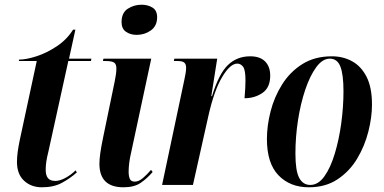

<svg xmlns="http://www.w3.org/2000/svg" viewBox="-20 -785 1628 815"><path d="M158 10Q112 10 82 -18Q52 -46 52 -98Q52 -134 64 -191L136 -526H60L61 -532Q91 -532 134.5 -546Q178 -560 221 -588.5Q264 -617 290 -659H300L273 -536H368L366 -526H270L186 -144Q179 -116 176.5 -98.5Q174 -81 174 -64Q174 -41 183.5 -29Q193 -17 215 -17Q234 -17 258 -30Q282 -43 301 -62L306 -53Q278 -28 243 -9Q208 10 158 10Z M560 -637Q534 -637 515 -650Q496 -663 496 -691Q496 -731 522.5 -748Q549 -765 581 -765Q607 -765 627 -753Q647 -741 647 -712Q647 -675 620.5 -656Q594 -637 560 -637ZM504 10Q402 10 402 -90Q402 -107 405.5 -133.5Q409 -160 418 -203L467 -440Q470 -455 472 -468.5Q474 -482 474 -495Q474 -512 465 -519Q456 -526 427 -526H417L419 -536H622L538 -144Q531 -114 528.5 -93.5Q526 -73 526 -56Q526 -38 531 -26Q536 -14 552 -14Q569 -14 587 -29.5Q605 -45 621 -64L628 -55Q605 -28 577.5 -9Q550 10 504 10Z M762 -444Q765 -459 767.5 -472Q770 -485 770 -498Q770 -512 762.5 -519Q755 -526 733 -526H718L720 -536H902L877 -377H880Q909 -472 947.5 -509Q986 -546 1042 -546Q1084 -546 1105.5 -524Q1127 -502 1127 -464Q1127 -413 1094 -390.5Q1061 -368 1018 -368Q1020 -392 1021 -410.5Q1022 -429 1022 -444Q1022 -488 1012 -501.5Q1002 -515 987 -515Q957 -515 923 -458Q889 -401 865 -295L799 0H668Z M1291 10Q1211 10 1162 -41Q1113 -92 1113 -195Q1113 -251 1128.5 -312Q1144 -373 1177.5 -426.5Q1211 -480 1263.5 -513Q1316 -546 1389 -546Q1436 -546 1474.5 -525Q1513 -504 1536 -459Q1559 -414 1559 -341Q1559 -287 1543.5 -226Q1528 -165 1496 -111.5Q1464 -58 1413 -24Q1362 10 1291 10ZM1297 0Q1331 0 1357 -36.5Q1383 -73 1401 -132.5Q1419 -192 1428.5 -261.5Q1438 -331 1438 -398Q1438 -468 1425 -502Q1412 -536 1380 -536Q1349 -536 1322.5 -500Q1296 -464 1276 -405Q1256 -346 1245 -275Q1234 -204 1234 -133Q1234 -60 1250 -30Q1266 0 1297 0Z"/></svg>

Font: Noto Serif Display ExtraCondensed
Style: Bold Italic
Weight: 700
Width: 2
Italic angle: -12°
Designer: Monotype Design Team
Foundry: Monotype Imaging Inc.
Version: Version 2.009